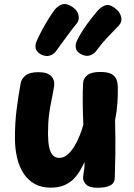

<svg xmlns="http://www.w3.org/2000/svg" viewBox="-20 -902 653 936"><path d="M226.9 12.8Q181.8 12.8 148.9 -5.6Q116.1 -24 94.7 -56.8Q73.3 -89.7 63.1 -133.8Q52.8 -178 52.8 -228.6Q52.8 -304.6 61 -368.5Q69.2 -432.4 80.8 -496.4Q84.3 -517.4 104.1 -533.8Q123.8 -550.2 167.2 -550.2Q210.6 -550.2 229.2 -531.2Q247.8 -512.1 243.9 -482.8Q238.2 -446.1 230.9 -412.7Q223.7 -379.2 218.8 -340.6Q214 -302 214 -249.1Q214.2 -213.2 219.2 -187.1Q224.2 -160.9 236.3 -146.6Q248.4 -132.3 268.8 -132.3Q290.1 -132.3 308.1 -147.3Q326 -162.2 340.8 -186.1Q355.6 -209.9 367.3 -238.4Q379.1 -266.9 386.3 -293.8Q383.9 -350 383.3 -403.7Q382.8 -457.4 385.3 -498.6Q387.1 -520.9 406.4 -536.1Q425.8 -551.2 468.1 -551.2Q506 -551.2 524.2 -540.8Q542.3 -530.3 548.3 -513.1Q554.3 -495.8 554.3 -475.6Q554.6 -459.3 554.2 -440.2Q553.8 -421 552.4 -400.2Q551 -379.4 548.1 -358.1Q545.2 -336.8 541 -316Q543.4 -216.3 542.3 -151.4Q541.2 -86.4 539.7 -36.3Q539.4 -9.4 517.9 1.9Q496.3 13.3 455.3 13.3Q416.1 13.3 400.6 -2Q385.1 -17.3 385.1 -33.1Q385.1 -42.9 387 -54.1Q388.9 -65.2 390.8 -79.6Q392.7 -93.9 391.9 -112Q383.1 -92.9 370.8 -71.3Q358.4 -49.8 339.8 -30.5Q321.2 -11.2 293.7 0.8Q266.1 12.8 226.9 12.8ZM252.6 -652.3Q241.7 -637.1 222.4 -630.9Q203.2 -624.7 179.2 -637Q156.9 -649.7 154 -666.6Q151.1 -683.6 157.1 -698.3Q168.1 -723.9 184.2 -753.8Q200.2 -783.8 216.9 -810.6Q233.7 -837.4 246.2 -853.8Q262.8 -874.6 284.1 -880.9Q305.4 -887.3 335.2 -866.7Q357.8 -851.4 362.9 -826.8Q368 -802.2 351.2 -783.8Q339.1 -770 311.6 -732.8Q284 -695.6 252.6 -652.3ZM448.2 -652.6Q436.9 -637.6 417.6 -631.6Q398.2 -625.6 374.4 -638.1Q352.1 -650.8 349.7 -667.9Q347.2 -685.1 353.4 -699.9Q364.7 -725.2 383.5 -753.9Q402.3 -782.7 422.3 -808.3Q442.3 -833.9 454.9 -848.7Q472.7 -868.4 492.3 -875.6Q512 -882.8 535.9 -865.6Q564.1 -846.2 570.3 -820.9Q576.4 -795.6 559.4 -777.6Q546.9 -764 513.5 -729.8Q480.1 -695.6 448.2 -652.6Z"/></svg>

Font: Playpen Sans
Style: Regular
Weight: 400
Designer: Laura Meseguer, Veronika Burian, José Scaglione, Kostas Bartsokas, Vera Evstafieva, Tom Grace, Yorlmar Campos
Foundry: TypeTogether
Version: Version 2.000